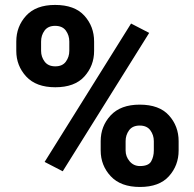

<svg xmlns="http://www.w3.org/2000/svg" viewBox="-20 -741 781 771"><path d="M45.4 -536.6V-574.2Q45.4 -634.8 85 -678Q124.5 -721.2 201.2 -721.2Q279.8 -721.2 318.8 -678Q357.9 -634.8 357.9 -574.2V-536.6Q357.9 -477.1 318.8 -433.8Q279.8 -390.6 202.1 -390.6Q125 -390.6 85.2 -433.8Q45.4 -477.1 45.4 -536.6ZM579.1 -608.9 231.9 -53.2 159.2 -90.8 506.3 -646.5ZM145 -574.2V-536.6Q145 -512.7 159.2 -493.7Q173.3 -474.6 202.1 -474.6Q231 -474.6 244.6 -493.7Q258.3 -512.7 258.3 -536.6V-574.2Q258.3 -599.1 244.4 -618.2Q230.5 -637.2 201.2 -637.2Q172.9 -637.2 158.9 -618.2Q145 -599.1 145 -574.2ZM384.3 -136.7V-174.3Q384.3 -234.4 424.3 -277.6Q464.4 -320.8 541 -320.8Q619.6 -320.8 658.4 -277.6Q697.3 -234.4 697.3 -174.3V-136.7Q697.3 -76.7 658.4 -33.4Q619.6 9.8 542 9.8Q464.8 9.8 424.6 -33.4Q384.3 -76.7 384.3 -136.7ZM484.4 -174.3V-136.7Q484.4 -112.3 500.5 -93.3Q516.6 -74.2 542 -74.2Q576.7 -74.2 587.2 -93.3Q597.7 -112.3 597.7 -136.7V-174.3Q597.7 -198.7 583.7 -217.8Q569.8 -236.8 541 -236.8Q512.2 -236.8 498.3 -217.8Q484.4 -198.7 484.4 -174.3Z"/></svg>

Font: Vazirmatn UI ExtraBold
Style: Regular
Weight: 800
Designer: Saber Rastikerdar
Foundry: Saber Rastikerdar
Version: Version 33.003